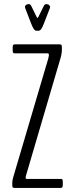

<svg xmlns="http://www.w3.org/2000/svg" viewBox="-20 -919 355 939"><path d="M158.7 -768.6Q151.4 -768.6 145.8 -776.4Q140.1 -784.2 132.8 -802.7L103 -879.9Q102.1 -883.8 102.1 -885.7Q102.1 -889.6 104 -890.1Q104 -894 109.9 -896.5Q115.7 -898.9 121.1 -898.9Q128.4 -898.9 132.8 -890.1L158.7 -836.9Q162.1 -831.1 163.6 -831.1Q165.5 -831.1 168 -836.9L194.3 -890.1Q198.7 -898.9 206.1 -898.9Q211.4 -898.9 217 -896.5Q222.7 -894 222.7 -890.1Q225.1 -889.6 225.1 -885.3Q225.1 -882.8 224.1 -879.9L194.3 -802.7Q187 -784.2 181.2 -776.4Q175.3 -768.6 168 -768.6ZM50.8 0Q44.9 0 42.5 -2.4Q40 -4.9 40 -15.1V-25.4Q40 -35.6 44.4 -51.3L216.8 -635.3Q219.2 -647.5 219.2 -648.9Q219.2 -658.2 213.9 -658.2H53.7Q49.3 -658.2 47.4 -658.7Q45.4 -659.2 43.7 -662.6Q42 -666 42 -673.3V-687Q42 -697.3 44.7 -699.7Q47.4 -702.1 53.7 -702.1H271.5Q277.3 -702.1 280 -699.7Q282.7 -697.3 282.7 -687V-678.7Q282.7 -657.7 276.4 -636.2L107.9 -63Q105.5 -55.7 105.5 -50.8Q105.5 -43.9 108.9 -43.9H275.9Q280.3 -43.9 282 -43.7Q283.7 -43.5 285.4 -40.3Q287.1 -37.1 287.1 -29.8V-15.1Q287.1 -8.3 285.4 -4.9Q283.7 -1.5 281.7 -0.7Q279.8 0 275.9 0Z"/></svg>

Font: BenchNine Light
Style: Regular
Weight: 300
Version: Version 1 ; ttfautohint (v0.92.18-e454-dirty) -l 8 -r 50 -G 